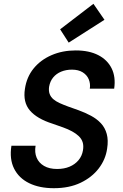

<svg xmlns="http://www.w3.org/2000/svg" viewBox="-20 -977 645 1009"><path d="M263 12Q187 12 133 -14.5Q79 -41 54 -91Q29 -141 40 -211H167Q161 -176 172.5 -148.5Q184 -121 211.5 -105Q239 -89 280 -89Q317 -89 345.5 -101Q374 -113 392.5 -135Q411 -157 416 -187Q420 -211 414.5 -229Q409 -247 394.5 -261Q380 -275 359 -286.5Q338 -298 311.5 -307.5Q285 -317 256 -327Q174 -353 137 -396.5Q100 -440 111 -510Q120 -572 156.5 -617Q193 -662 250.5 -687Q308 -712 378 -712Q448 -712 496 -687.5Q544 -663 566.5 -618Q589 -573 580 -511H452Q456 -537 446.5 -560Q437 -583 414.5 -597Q392 -611 358 -611Q327 -611 301.5 -600.5Q276 -590 259.5 -570Q243 -550 238 -521Q235 -499 241 -483Q247 -467 260.5 -455.5Q274 -444 294 -435Q314 -426 338.5 -417Q363 -408 392 -398Q428 -385 458.5 -368.5Q489 -352 510.5 -329Q532 -306 541 -273Q550 -240 543 -196Q535 -139 499 -92Q463 -45 403.5 -16.5Q344 12 263 12ZM341 -753 296 -823 471 -957 529 -873Z"/></svg>

Font: DM Sans 10pt SemiBold
Style: Italic
Weight: 600
Italic angle: -10°
Version: Version 4.004;gftools[0.9.30]